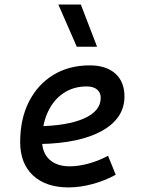

<svg xmlns="http://www.w3.org/2000/svg" viewBox="-20 -815 626 845"><path d="M286.6 -83Q325.7 -83 370.1 -95.2Q414.6 -107.4 455.6 -129.4L489.3 -45.9Q441.4 -19.5 386.7 -4.9Q332 9.8 282.2 9.8Q181.6 9.8 125.2 -43Q68.8 -95.7 68.8 -189.9Q68.8 -291.5 107.2 -367.2Q145.5 -442.9 214.4 -485.1Q283.2 -527.3 375 -527.3Q447.3 -527.3 487.5 -491.2Q527.8 -455.1 527.8 -390.6Q527.8 -294.9 429.9 -239.7Q332 -184.6 156.7 -181.2L146.5 -259.3Q277.3 -261.2 350.3 -293.9Q423.3 -326.7 423.3 -384.3Q423.3 -407.7 407.2 -421.1Q391.1 -434.6 361.3 -434.6Q303.2 -434.6 259 -404.8Q214.8 -375 190.2 -321.3Q165.5 -267.6 165 -195.8Q165.5 -142.6 197.8 -112.8Q230 -83 286.6 -83ZM317.9 -609.4 236.8 -794.9H335.9L407.2 -609.4Z"/></svg>

Font: Cascadia Code PL
Style: Italic
Weight: 400
Italic angle: -10°
Monospace: yes
Designer: Aaron Bell
Foundry: Saja Typeworks
Version: Version 2404.023